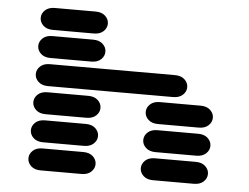

<svg xmlns="http://www.w3.org/2000/svg" viewBox="-51 -800 1103 851"><g transform="rotate(5 500.0 -374.5)"><path d="M159.2 -13.7H340.8Q368.2 -13.7 383.8 -28.3Q399.4 -43 399.4 -62.5Q399.4 -82 383.8 -96.7Q368.2 -111.3 340.8 -111.3H159.2Q131.8 -111.3 116.2 -96.7Q100.6 -82 100.6 -62.5Q100.6 -43 116.2 -28.3Q131.8 -13.7 159.2 -13.7ZM659.2 -13.7H840.8Q868.2 -13.7 883.8 -28.3Q899.4 -43 899.4 -62.5Q899.4 -82 883.8 -96.7Q868.2 -111.3 840.8 -111.3H659.2Q631.8 -111.3 616.2 -96.7Q600.6 -82 600.6 -62.5Q600.6 -43 616.2 -28.3Q631.8 -13.7 659.2 -13.7ZM159.2 -138.7H340.8Q368.2 -138.7 383.8 -153.3Q399.4 -168 399.4 -187.5Q399.4 -207 383.8 -221.7Q368.2 -236.3 340.8 -236.3H159.2Q131.8 -236.3 116.2 -221.7Q100.6 -207 100.6 -187.5Q100.6 -168 116.2 -153.3Q131.8 -138.7 159.2 -138.7ZM659.2 -138.7H840.8Q868.2 -138.7 883.8 -153.3Q899.4 -168 899.4 -187.5Q899.4 -207 883.8 -221.7Q868.2 -236.3 840.8 -236.3H659.2Q631.8 -236.3 616.2 -221.7Q600.6 -207 600.6 -187.5Q600.6 -168 616.2 -153.3Q631.8 -138.7 659.2 -138.7ZM159.2 -263.7H340.8Q368.2 -263.7 383.8 -278.3Q399.4 -293 399.4 -312.5Q399.4 -332 383.8 -346.7Q368.2 -361.3 340.8 -361.3H159.2Q131.8 -361.3 116.2 -346.7Q100.6 -332 100.6 -312.5Q100.6 -293 116.2 -278.3Q131.8 -263.7 159.2 -263.7ZM659.2 -263.7H840.8Q868.2 -263.7 883.8 -278.3Q899.4 -293 899.4 -312.5Q899.4 -332 883.8 -346.7Q868.2 -361.3 840.8 -361.3H659.2Q631.8 -361.3 616.2 -346.7Q600.6 -332 600.6 -312.5Q600.6 -293 616.2 -278.3Q631.8 -263.7 659.2 -263.7ZM159.2 -388.7H715.8Q743.2 -388.7 758.8 -403.3Q774.4 -418 774.4 -437.5Q774.4 -457 758.8 -471.7Q743.2 -486.3 715.8 -486.3H159.2Q131.8 -486.3 116.2 -471.7Q100.6 -457 100.6 -437.5Q100.6 -418 116.2 -403.3Q131.8 -388.7 159.2 -388.7ZM159.2 -513.7H340.8Q368.2 -513.7 383.8 -528.3Q399.4 -543 399.4 -562.5Q399.4 -582 383.8 -596.7Q368.2 -611.3 340.8 -611.3H159.2Q131.8 -611.3 116.2 -596.7Q100.6 -582 100.6 -562.5Q100.6 -543 116.2 -528.3Q131.8 -513.7 159.2 -513.7ZM159.2 -638.7H340.8Q368.2 -638.7 383.8 -653.3Q399.4 -668 399.4 -687.5Q399.4 -707 383.8 -721.7Q368.2 -736.3 340.8 -736.3H159.2Q131.8 -736.3 116.2 -721.7Q100.6 -707 100.6 -687.5Q100.6 -668 116.2 -653.3Q131.8 -638.7 159.2 -638.7Z"/></g></svg>

Font: Sixtyfour Convergence
Style: Regular
Weight: 400
Designer: Jens Kutilek
Foundry: Jens Kutilek
Version: Version 2.001